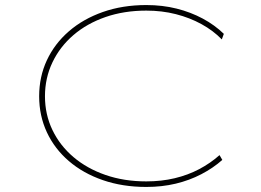

<svg xmlns="http://www.w3.org/2000/svg" viewBox="-20 -730 1032 760"><path d="M559 10Q465 10 387 -17Q309 -44 252.5 -92.5Q196 -141 165.5 -206.5Q135 -272 135 -349Q135 -426 165.5 -491.5Q196 -557 252.5 -606Q309 -655 387 -682.5Q465 -710 559 -710Q623 -710 679 -696Q735 -682 782.5 -656.5Q830 -631 866 -596L858 -574Q824 -609 777.5 -634.5Q731 -660 676 -674Q621 -688 559 -688Q471 -688 397.5 -662.5Q324 -637 270.5 -591Q217 -545 187.5 -483Q158 -421 158 -349Q158 -277 187.5 -215.5Q217 -154 270.5 -108.5Q324 -63 397.5 -37.5Q471 -12 559 -12Q619 -12 671.5 -24.5Q724 -37 768.5 -60.5Q813 -84 849 -116L860 -97Q824 -65 777 -40.5Q730 -16 675.5 -3Q621 10 559 10Z"/></svg>

Font: Lexend Zetta Thin
Style: Regular
Weight: 250
Version: Version 1.007